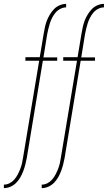

<svg xmlns="http://www.w3.org/2000/svg" viewBox="-42 -755 562 990"><path d="M-22 215V197Q-7 197 7 190Q21 183 31.5 171Q42 159 49.5 144.5Q57 130 62.5 116Q68 102 71.5 87Q75 72 77 57L160 -442H89V-460H163L183 -580Q186 -597 189.5 -614Q193 -631 199 -647Q205 -663 214.5 -679Q224 -695 236.5 -708Q249 -721 266 -728Q283 -735 299 -735V-717Q285 -717 270.5 -710Q256 -703 245.5 -691Q235 -679 227.5 -664.5Q220 -650 215.5 -636Q211 -622 207.5 -607Q204 -592 201 -577L182 -459H253V-442H179L96 60Q93 77 88.5 94Q84 111 78 127Q72 143 63 159Q54 175 41 188Q28 201 11.5 208Q-5 215 -22 215ZM173 215V197Q188 197 202 190Q216 183 226.5 171Q237 159 244.5 144.5Q252 130 257.5 116Q263 102 266.5 87Q270 72 272 57L355 -442H284V-460H358L378 -580Q381 -597 384.5 -614Q388 -631 394 -647Q400 -663 409.5 -679Q419 -695 431.5 -708Q444 -721 461 -728Q478 -735 494 -735V-717Q480 -717 465.5 -710Q451 -703 440.5 -691Q430 -679 422.5 -664.5Q415 -650 410.5 -636Q406 -622 402.5 -607Q399 -592 396 -577L377 -459H448V-442H374L291 60Q288 77 283.5 94Q279 111 273 127Q267 143 258 159Q249 175 236 188Q223 201 206.5 208Q190 215 173 215Z"/></svg>

Font: Iosevka Term Curly Thin
Style: Italic
Weight: 100
Italic angle: -9°
Designer: Belleve Invis
Foundry: Belleve Invis
Version: Version 32.3.0